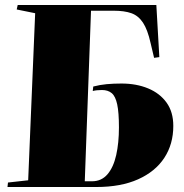

<svg xmlns="http://www.w3.org/2000/svg" viewBox="-20 -750 736 770"><path d="M12 -18 93 -27 121 -697 47 -712 51 -730H607L619 -521L598 -518L584 -577Q572 -631 553.5 -659Q535 -687 507 -697Q479 -707 436 -707H345L320 -23H349Q387 -23 411 -51Q435 -79 446 -128Q457 -177 457 -239Q457 -299 450 -331.5Q443 -364 428 -376.5Q413 -389 389 -389Q367 -389 352 -385L354 -403Q381 -410 408 -412.5Q435 -415 467 -415Q527 -415 574 -395.5Q621 -376 648 -338.5Q675 -301 675 -245Q675 -172 639 -117Q603 -62 534 -31Q465 0 366 0H10Z"/></svg>

Font: Literata 72pt Black
Style: Italic
Weight: 900
Italic angle: -2°
Designer: Latin by Veronika Burian and Jose Scaglione. Greek by Irene Vlachou. Cyrillic by Vera Evstafieva
Foundry: TypeTogether
Version: Version 3.002